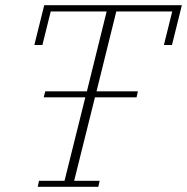

<svg xmlns="http://www.w3.org/2000/svg" viewBox="-20 -718 719 738"><path d="M130 -23H228L308 -344H148L154 -367H314L390 -674H175L143 -545H112L150 -698H679L641 -545H610L642 -674H427L351 -367H510L505 -344H345L265 -23H363L358 0H125Z"/></svg>

Font: IBM Plex Serif ExtLt
Style: Italic
Weight: 200
Italic angle: -14°
Designer: Mike Abbink, Paul van der Laan, Pieter van Rosmalen
Foundry: Bold Monday
Version: Version 3.001